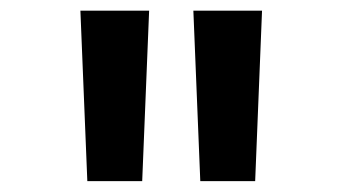

<svg xmlns="http://www.w3.org/2000/svg" viewBox="-20 -713 626 352"><path d="M140.1 -380.9 127.4 -693.4H253.4L240.7 -380.9ZM347.2 -380.9 334.5 -693.4H460.4L447.8 -380.9Z"/></svg>

Font: Cascadia Code Medium
Style: Regular
Weight: 500
Monospace: yes
Designer: Aaron Bell
Foundry: Saja Typeworks
Version: Version 2407.024